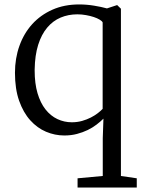

<svg xmlns="http://www.w3.org/2000/svg" viewBox="-20 -590 645 852"><path d="M298.8 -47.4Q323.2 -47.4 344.5 -53.5Q365.7 -59.6 383.3 -68.6Q400.9 -77.6 414.1 -87.9Q427.2 -98.1 435.5 -106.9V-490.7Q432.6 -496.6 422.1 -502.9Q411.6 -509.3 396.2 -514.4Q380.9 -519.5 361.8 -522.9Q342.8 -526.4 323.2 -526.4Q283.2 -526.4 249 -512Q214.8 -497.6 189.5 -467.5Q164.1 -437.5 149.4 -391.1Q134.8 -344.7 133.8 -281.2Q133.8 -279.3 133.8 -276.9Q133.8 -219.7 146.5 -176.5Q159.2 -133.3 181.9 -104.5Q204.6 -75.7 234.9 -61.5Q265.1 -47.4 298.8 -47.4ZM265.6 11.2Q223.6 11.2 184.3 -5.4Q145 -22 114.3 -56.2Q83.5 -90.3 64.9 -142.8Q46.4 -195.3 46.4 -267.1Q46.4 -331.1 66.2 -386.5Q85.9 -441.9 122.8 -482.7Q159.7 -523.4 212.4 -546.9Q265.1 -570.3 331.1 -570.3Q364.7 -570.3 397.2 -564.9Q429.7 -559.6 454.6 -552.7L499.5 -567.4H500L516.6 -551.3V190.9L586.9 201.2V242.2H324.2V201.2L436 190.9V23.4L439 -63.5Q425.8 -50.3 408.2 -36.9Q390.6 -23.4 368.9 -12.9Q347.2 -2.4 321.3 4.4Q295.4 11.2 265.6 11.2Z"/></svg>

Font: MerriweatherLight
Style: Regular
Weight: 300
Designer: Eben Sorkin ( sorkintype@gmail.com )
Foundry: Eben Sorkin
Version: Version 1.055; ttfautohint (v1.4.1)